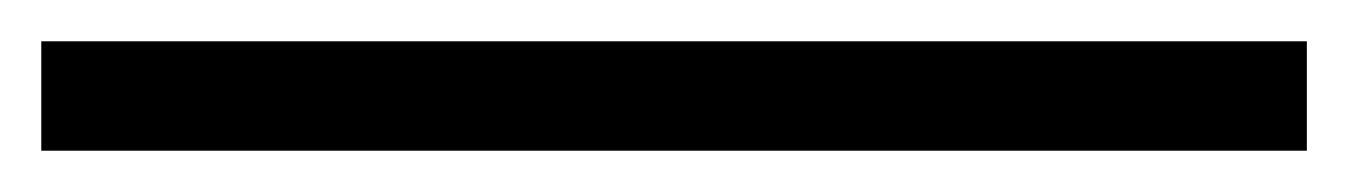

<svg xmlns="http://www.w3.org/2000/svg" viewBox="-20 5 653 93"><path d="M0 78V25H613V78Z"/></svg>

Font: Bricolage Grotesque 96pt ExtraBold ExtraLight
Style: Regular
Weight: 250
Version: Version 1.001;gftools[0.9.33.dev8+g029e19f]